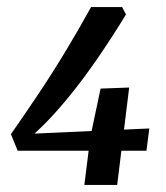

<svg xmlns="http://www.w3.org/2000/svg" viewBox="-20 -524 471 544"><path d="M11 -144Q51 -201 91 -261Q131 -321 168 -382.5Q205 -444 238 -504H326L337 -483Q253 -346 181 -257Q109 -168 52 -124L45 -144L403 -160L395 -97H30ZM236 -136 265 -273 346 -276 312 0H219Z"/></svg>

Font: Rasa Medium
Style: Italic
Weight: 500
Italic angle: -7.10001°
Designer: Anna Giedrys (Yrsa+Rasa design), David Brezina (Yrsa art-direction, Rasa art-direction, design)
Foundry: Rosetta Type Foundry
Version: Version 2.004